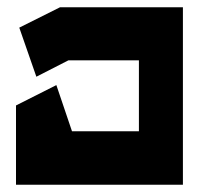

<svg xmlns="http://www.w3.org/2000/svg" viewBox="-20 -752 548 528"><path d="M145 -732H372H483V-244H362H145H24V-391V-462L135 -518L178 -391H362V-586H168L80 -541L33 -676Z"/></svg>

Font: PatchSerif
Style: Regular
Weight: 400
Version: Version 1.1